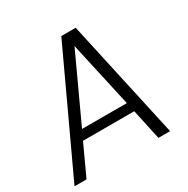

<svg xmlns="http://www.w3.org/2000/svg" viewBox="-159 -842 963 983"><g transform="rotate(-30 322.5 -350.0)"><path d="M5 0 331 -700H416L570 0H501L462 -180H159L76 0ZM364 -622 185 -235H450Z"/></g></svg>

Font: Kulim Park Light
Style: Italic
Weight: 300
Italic angle: -8°
Designer: Noponies / Dale Sattler
Foundry: Noponies
Version: Version 1.000; ttfautohint (v1.8.3)